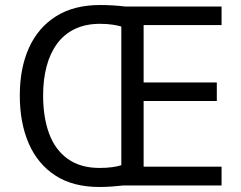

<svg xmlns="http://www.w3.org/2000/svg" viewBox="-20 -740 961 766"><path d="M379 -720Q405 -720 430 -718.5Q455 -717 479 -714H864V-640H553V-411H845V-337H553V-75H864V0H471Q454 2 428 4Q402 6 377 6Q271 6 200.5 -40Q130 -86 94.5 -168Q59 -250 59 -359Q59 -468 95.5 -549Q132 -630 203.5 -675Q275 -720 379 -720ZM379 -645Q322 -645 279 -624.5Q236 -604 208 -566Q180 -528 166 -475.5Q152 -423 152 -359Q152 -272 176 -207Q200 -142 250.5 -106Q301 -70 377 -70Q404 -70 427 -73Q450 -76 464 -81V-634Q452 -638 429.5 -641.5Q407 -645 379 -645Z"/></svg>

Font: Noto Sans Hebrew Thin
Style: Regular
Weight: 400
Version: Version 3.001